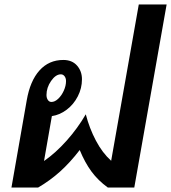

<svg xmlns="http://www.w3.org/2000/svg" viewBox="-20 -835 762 855"><path d="M722 -815 578 0H460Q417 -31 387.5 -71Q358 -111 335 -167Q292 -111 247.5 -71Q203 -31 150 0H31L99 -388Q114 -475 156 -521.5Q198 -568 262 -568Q301 -568 323 -543Q345 -518 345 -482Q345 -442 326.5 -406Q308 -370 277 -346.5Q246 -323 211 -318L176 -118Q228 -154 277 -209Q326 -264 362 -326Q378 -264 407 -209Q436 -154 475 -119L598 -815ZM187 -412Q187 -399 193 -390Q199 -381 209 -381Q224 -381 239 -395Q254 -409 264 -431Q274 -453 274 -474Q274 -487 267.5 -495.5Q261 -504 251 -504Q228 -504 207.5 -474.5Q187 -445 187 -412Z"/></svg>

Font: KoHo
Style: Bold Italic
Weight: 700
Italic angle: -10°
Version: Version 1.000; ttfautohint (v1.6)